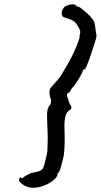

<svg xmlns="http://www.w3.org/2000/svg" viewBox="-20 -763 477 909"><path d="M70 87Q70 83 72.5 80Q75 77 76 76Q81 80 86 80Q91 80 91 76Q93 74 103.5 68Q114 62 128 56Q158 51 169.5 45.5Q181 40 185.5 29.5Q190 19 196 -9Q204 -41 204 -46Q204 -48 205 -65.5Q206 -83 206 -110Q206 -134 205 -147Q203 -180 203 -216Q203 -234 205 -242.5Q207 -251 212 -261Q222 -270 222 -283Q222 -290 221 -294Q214 -309 214 -325Q214 -344 225 -353Q252 -383 262 -396Q272 -409 286 -435Q311 -475 330 -516Q349 -557 357 -587V-597Q360 -603 360 -611Q360 -623 348 -640Q340 -656 328 -663.5Q316 -671 290 -679Q272 -682 272 -702Q272 -714 279 -722Q283 -731 297.5 -737Q312 -743 324 -743Q334 -743 337 -739Q345 -731 352 -731Q357 -731 385 -706.5Q413 -682 421 -668Q428 -663 433 -619Q437 -599 437 -595Q437 -585 425 -549Q411 -505 399.5 -474Q388 -443 383 -437Q380 -435 376 -433Q372 -431 372 -428Q372 -421 353.5 -390.5Q335 -360 322 -347Q318 -343 315 -336.5Q312 -330 311 -328L304 -324Q297 -319 297 -312Q297 -308 304 -289Q305 -281 310 -272Q315 -263 318 -258Q318 -252 317 -248Q316 -244 313 -244Q297 -235 291 -217Q285 -199 285 -162L286 -127Q287 -94 285 -59Q283 -24 279 -15Q263 55 256 55Q255 55 253.5 56Q252 57 253 59Q253 73 234.5 89Q216 105 189 115.5Q162 126 137 126Q112 126 91 112.5Q70 99 70 87Z"/></svg>

Font: Caveat
Style: Bold
Weight: 700
Designer: Pablo Impallari
Foundry: Pablo Impallari
Version: Version 1.500; ttfautohint (v1.6)